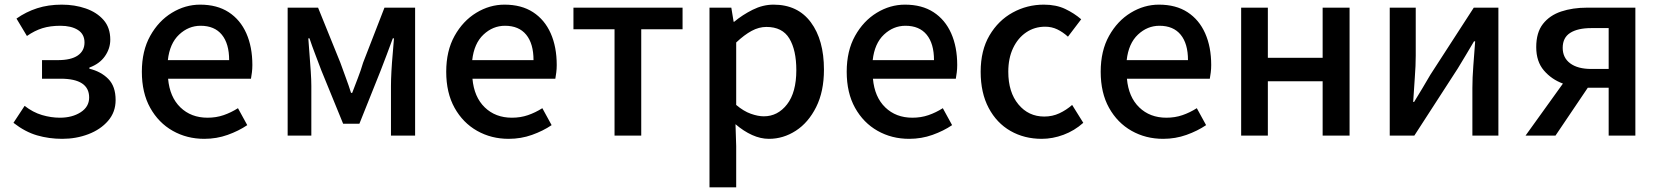

<svg xmlns="http://www.w3.org/2000/svg" viewBox="-20 -584 7150 827"><path d="M248 14Q191 14 139.5 -1Q88 -16 38 -55L86 -128Q122 -100 161 -88.5Q200 -77 238 -77Q291 -77 327.5 -100.5Q364 -124 364 -164Q364 -245 241 -245H161V-325H229Q286 -325 315 -345Q344 -365 344 -401Q344 -437 315.5 -455Q287 -473 240 -473Q196 -473 162.5 -462.5Q129 -452 96 -429L51 -504Q92 -533 140 -548.5Q188 -564 246 -564Q302 -564 349.5 -547.5Q397 -531 426 -498Q455 -465 455 -413Q455 -375 432 -342Q409 -309 365 -293V-288Q415 -276 446.5 -244Q478 -212 478 -153Q478 -101 445.5 -63.5Q413 -26 360.5 -6Q308 14 248 14Z M860 14Q785 14 724 -20.5Q663 -55 627 -119.5Q591 -184 591 -275Q591 -365 627 -429.5Q663 -494 720.5 -529Q778 -564 842 -564Q915 -564 965 -531.5Q1015 -499 1041 -440.5Q1067 -382 1067 -304Q1067 -287 1065 -271.5Q1063 -256 1061 -245H704Q711 -166 757 -121.5Q803 -77 874 -77Q911 -77 943 -88Q975 -99 1005 -118L1045 -45Q1008 -20 960.5 -3Q913 14 860 14ZM703 -325H967Q967 -396 935.5 -434.5Q904 -473 844 -473Q792 -473 751.5 -435Q711 -397 703 -325Z M1219 0V-551H1350L1446 -314Q1458 -280 1470 -248Q1482 -216 1492 -184H1497Q1509 -216 1521.5 -248Q1534 -280 1544 -314L1636 -551H1768V0H1664V-214Q1664 -240 1666 -277Q1668 -314 1671.5 -352Q1675 -390 1677 -419H1672Q1660 -385 1646 -349Q1632 -313 1620 -281L1528 -51H1458L1364 -281Q1352 -313 1338 -349.5Q1324 -386 1313 -419H1308Q1310 -390 1313 -352Q1316 -314 1318.5 -277Q1321 -240 1321 -214V0Z M2171 14Q2096 14 2035 -20.5Q1974 -55 1938 -119.5Q1902 -184 1902 -275Q1902 -365 1938 -429.5Q1974 -494 2031.5 -529Q2089 -564 2153 -564Q2226 -564 2276 -531.5Q2326 -499 2352 -440.5Q2378 -382 2378 -304Q2378 -287 2376 -271.5Q2374 -256 2372 -245H2015Q2022 -166 2068 -121.5Q2114 -77 2185 -77Q2222 -77 2254 -88Q2286 -99 2316 -118L2356 -45Q2319 -20 2271.5 -3Q2224 14 2171 14ZM2014 -325H2278Q2278 -396 2246.5 -434.5Q2215 -473 2155 -473Q2103 -473 2062.5 -435Q2022 -397 2014 -325Z M2627 0V-458H2450V-551H2920V-458H2742V0Z M3036 223V-551H3130L3140 -490H3142Q3178 -520 3222 -542Q3266 -564 3312 -564Q3416 -564 3472.5 -488Q3529 -412 3529 -284Q3529 -190 3495.5 -123Q3462 -56 3408 -21Q3354 14 3292 14Q3256 14 3219.5 -2.5Q3183 -19 3148 -49L3151 45V223ZM3270 -83Q3330 -83 3370 -134.5Q3410 -186 3410 -282Q3410 -368 3380 -418Q3350 -468 3281 -468Q3249 -468 3217.5 -451Q3186 -434 3151 -401V-132Q3183 -105 3214 -94Q3245 -83 3270 -83Z M3896 14Q3821 14 3760 -20.5Q3699 -55 3663 -119.5Q3627 -184 3627 -275Q3627 -365 3663 -429.5Q3699 -494 3756.5 -529Q3814 -564 3878 -564Q3951 -564 4001 -531.5Q4051 -499 4077 -440.5Q4103 -382 4103 -304Q4103 -287 4101 -271.5Q4099 -256 4097 -245H3740Q3747 -166 3793 -121.5Q3839 -77 3910 -77Q3947 -77 3979 -88Q4011 -99 4041 -118L4081 -45Q4044 -20 3996.5 -3Q3949 14 3896 14ZM3739 -325H4003Q4003 -396 3971.5 -434.5Q3940 -473 3880 -473Q3828 -473 3787.5 -435Q3747 -397 3739 -325Z M4467 14Q4392 14 4332.5 -20Q4273 -54 4238.5 -119Q4204 -184 4204 -275Q4204 -367 4242 -431.5Q4280 -496 4342 -530Q4404 -564 4476 -564Q4529 -564 4568 -545.5Q4607 -527 4637 -501L4580 -426Q4558 -446 4534 -457.5Q4510 -469 4482 -469Q4436 -469 4400 -444.5Q4364 -420 4343.5 -376.5Q4323 -333 4323 -275Q4323 -187 4366.5 -134.5Q4410 -82 4478 -82Q4513 -82 4543 -96Q4573 -110 4598 -132L4646 -55Q4608 -21 4561 -3.5Q4514 14 4467 14Z M4990 14Q4915 14 4854 -20.5Q4793 -55 4757 -119.5Q4721 -184 4721 -275Q4721 -365 4757 -429.5Q4793 -494 4850.5 -529Q4908 -564 4972 -564Q5045 -564 5095 -531.5Q5145 -499 5171 -440.5Q5197 -382 5197 -304Q5197 -287 5195 -271.5Q5193 -256 5191 -245H4834Q4841 -166 4887 -121.5Q4933 -77 5004 -77Q5041 -77 5073 -88Q5105 -99 5135 -118L5175 -45Q5138 -20 5090.5 -3Q5043 14 4990 14ZM4833 -325H5097Q5097 -396 5065.5 -434.5Q5034 -473 4974 -473Q4922 -473 4881.5 -435Q4841 -397 4833 -325Z M5326 0V-551H5441V-335H5677V-551H5793V0H5677V-234H5441V0Z M5966 0V-551H6078V-345Q6078 -302 6074 -250Q6070 -198 6067 -145H6071Q6086 -170 6106.5 -203.5Q6127 -237 6141 -262L6328 -551H6434V0H6322V-205Q6322 -248 6326 -300.5Q6330 -353 6334 -406H6329Q6314 -381 6294 -347Q6274 -313 6259 -289L6072 0Z M6834 -287H6909V-463H6834Q6776 -463 6743.5 -442.5Q6711 -422 6711 -378Q6711 -335 6743.5 -311Q6776 -287 6834 -287ZM6551 0 6712 -224Q6663 -242 6630 -280.5Q6597 -319 6597 -381Q6597 -444 6626 -481Q6655 -518 6704.5 -534.5Q6754 -551 6816 -551H7024V0H6909V-206H6820H6819L6680 0Z"/></svg>

Font: Source Han Sans TC Medium
Style: Regular
Weight: 500
Designer: Ryoko NISHIZUKA Ë•øÂ°öÊ∂ºÂ≠ê (kana, bopomofo & ideographs); Paul D. Hunt (Latin, Greek & Cyrillic); Sandoll Communicatio
Foundry: Adobe
Version: Version 2.004;hotconv 1.0.118;makeotfexe 2.5.65603